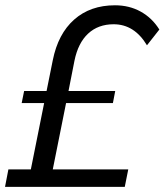

<svg xmlns="http://www.w3.org/2000/svg" viewBox="-30 -724 638 744"><path d="M54 -324.5 63.5 -371.5H150.5L174.5 -490.5Q195 -593 257.5 -648.2Q320 -703.5 415.5 -703.5Q471 -703.5 515.2 -679Q559.5 -654.5 587.5 -609.5L539.5 -548.5Q490.5 -630 410.5 -630Q350.5 -630 311.5 -593.8Q272.5 -557.5 258.5 -488.5L235.5 -371.5H416.5L407.5 -324.5H226L174.5 -67.5H467L453.5 0H-10.5L2.5 -67.5H89.5L141 -324.5Z"/></svg>

Font: Argentum Sans Light
Style: Italic
Weight: 300
Italic angle: -11.3°
Designer: Julieta Ulanovsky (font), Owen Earl (portions from Jones font), Cristiano Sobral (main changes and remaster)
Foundry: Julieta Ulanovsky (font), Owen Earl (portions from Jones font), Cristiano Sobral (main changes and remaster)
Version: Version 3.127